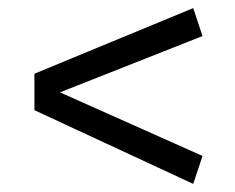

<svg xmlns="http://www.w3.org/2000/svg" viewBox="-20 -553 580 474"><path d="M65 -281V-371L457 -533L480 -464L128 -325L480 -168L457 -99Z"/></svg>

Font: Carrois Gothic SC
Style: Regular
Weight: 400
Designer: Ralph du Carrois
Foundry: Ralph du Carrois
Version: Version 1.001